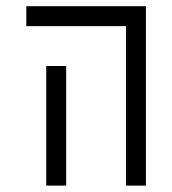

<svg xmlns="http://www.w3.org/2000/svg" viewBox="-20 -582 540 602"><path d="M125 -375Q125 -375 125 0H187.5Q187.5 0 187.5 -375ZM375 -500Q375 -500 375 0H437.5V-562.5H62.5V-500Z"/></svg>

Font: UnifontExMono
Style: Regular
Weight: 500
Version: Version 15.0.06